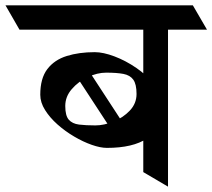

<svg xmlns="http://www.w3.org/2000/svg" viewBox="-74 -677 784 709"><path d="M275.9 -484.4Q307.1 -484.4 348.6 -468.8Q390.1 -453.1 429.7 -426Q469.2 -398.9 495.4 -364Q521.5 -329.1 521.5 -290.5Q521.5 -200.7 469.2 -165.8Q417 -130.9 320.8 -130.9Q296.9 -130.9 264.9 -142.1Q232.9 -153.3 199.7 -172.9Q166.5 -192.4 138.2 -217.5Q109.9 -242.7 92.3 -270.8Q74.7 -298.8 74.7 -327.1Q74.7 -387.7 100.8 -421.9Q127 -456.1 172.4 -470.2Q217.8 -484.4 275.9 -484.4ZM317.9 -408.7Q285.2 -408.7 250.2 -392.3Q215.3 -376 191.2 -348.1Q167 -320.3 167 -285.6Q167 -250 179.9 -235.1Q192.9 -220.2 217.8 -217Q242.7 -213.9 278.3 -213.9Q310.1 -213.9 345.5 -228.3Q380.9 -242.7 405.5 -268.8Q430.2 -294.9 430.2 -330.1Q430.2 -366.2 418.2 -382.8Q406.2 -399.4 381.6 -404.1Q356.9 -408.7 317.9 -408.7ZM353.5 -173.3 192.9 -418.9 237.3 -441.4 397.9 -195.3ZM381.3 -657.2 433.1 -567.4H-2L-53.7 -657.2ZM638.2 -657.2 690.4 -567.4H238.8L186 -657.2ZM455.1 -41.5V-657.2H546.4V12.2Z"/></svg>

Font: Annapurna SIL
Style: Bold
Weight: 700
Designer: Peter Martin, Annie Olsen
Foundry: SIL International
Version: Version 2.000